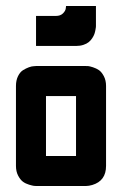

<svg xmlns="http://www.w3.org/2000/svg" viewBox="-20 -620 440 640"><path d="M333.5 -66.9Q333.5 -17.1 287.6 -3.4Q275.9 0 266.6 0H100.1Q97.2 0 92.8 -0.5Q88.4 -1 76.9 -4.4Q65.4 -7.8 56.6 -14.2Q47.9 -20.5 40.5 -34.4Q33.2 -48.3 33.2 -66.9V-333.5Q33.2 -352.1 40 -366Q46.9 -379.9 56.6 -386Q66.4 -392.1 76.4 -395.8Q86.4 -399.4 93.3 -399.4L100.1 -399.9H266.6Q269.5 -399.9 273.9 -399.7Q278.3 -399.4 289.8 -395.8Q301.3 -392.1 310.1 -386Q318.8 -379.9 326.2 -366Q333.5 -352.1 333.5 -333.5ZM133.3 -299.8V-100.1H233.4V-299.8ZM299.8 -600.1V-533.2Q299.8 -531.7 299.6 -529.3Q299.3 -526.9 298.1 -520Q296.9 -513.2 294.7 -506.8Q292.5 -500.5 287.6 -492.9Q282.7 -485.4 275.9 -479.7Q269 -474.1 258.1 -470.5Q247.1 -466.8 233.4 -466.8H100.1V-566.9H166.5Q181.2 -566.9 189.7 -575.2Q198.2 -583.5 199.2 -591.8L200.2 -600.1Z"/></svg>

Font: Malkor
Style: Bold
Weight: 700
Version: Version 1.3